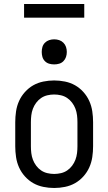

<svg xmlns="http://www.w3.org/2000/svg" viewBox="-20 -929 540 957"><path d="M250 8Q223 8 196 2.5Q169 -3 146 -16Q123 -29 104.5 -49.5Q86 -70 75 -94.5Q64 -119 60 -146Q56 -173 56 -200V-320Q56 -347 60 -374Q64 -401 75 -425.5Q86 -450 104.5 -470.5Q123 -491 146 -504Q169 -517 196 -522.5Q223 -528 250 -528Q277 -528 304 -522.5Q331 -517 354 -504Q377 -491 395.5 -470.5Q414 -450 425 -425.5Q436 -401 440 -374Q444 -347 444 -320V-200Q444 -173 440 -146Q436 -119 425 -94.5Q414 -70 395.5 -49.5Q377 -29 354 -16Q331 -3 304 2.5Q277 8 250 8ZM250 -62Q267 -62 284 -66Q301 -70 315 -79.5Q329 -89 339.5 -103Q350 -117 356 -133Q362 -149 364 -166Q366 -183 366 -200V-320Q366 -337 364 -354Q362 -371 356 -387Q350 -403 339.5 -417Q329 -431 315 -440.5Q301 -450 284 -454Q267 -458 250 -458Q233 -458 216 -454Q199 -450 185 -440.5Q171 -431 160.5 -417Q150 -403 144 -387Q138 -371 136 -354Q134 -337 134 -320V-200Q134 -183 136 -166Q138 -149 144 -133Q150 -117 160.5 -103Q171 -89 185 -79.5Q199 -70 216 -66Q233 -62 250 -62ZM250 -608Q237 -608 225 -611.5Q213 -615 204 -624Q195 -633 191.5 -645Q188 -657 188 -670Q188 -683 191.5 -695Q195 -707 204 -716Q213 -725 225 -729Q237 -733 250 -733Q263 -733 275 -729Q287 -725 296 -716Q305 -707 309 -695Q313 -683 313 -670Q313 -657 309 -645Q305 -633 296 -624Q287 -615 275 -611.5Q263 -608 250 -608ZM100 -841V-909H400V-841Z"/></svg>

Font: Iosevka www.saffi
Style: Regular
Weight: 400
Monospace: yes
Designer: Belleve Invis
Foundry: Belleve Invis
Version: Version 22.0.2; ttfautohint (v1.8.3)